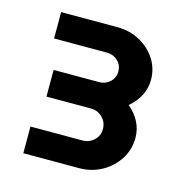

<svg xmlns="http://www.w3.org/2000/svg" viewBox="-76 -772 577 598"><g transform="rotate(15 212.5 -472.5)"><path d="M50 -245V-331H217Q239 -331 254.5 -345.5Q270 -360 270 -381Q270 -404 254.5 -419Q239 -434 217 -434H74V-520H221Q241 -520 255.5 -533.5Q270 -547 270 -568Q270 -588 255.5 -601.5Q241 -615 221 -615H50V-700H232Q272 -700 304.5 -682Q337 -664 356 -634.5Q375 -605 375 -568Q375 -541 362.5 -517Q350 -493 328 -475Q350 -457 362.5 -433Q375 -409 375 -381Q375 -344 355.5 -313Q336 -282 303 -263.5Q270 -245 229 -245Z"/></g></svg>

Font: MuseoModerno Thin SemiBold
Style: Regular
Weight: 600
Version: Version 1.003